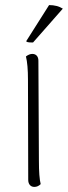

<svg xmlns="http://www.w3.org/2000/svg" viewBox="-20 -726 268 755"><path d="M140 -2Q129 9 115 9Q104 9 97.5 1.5Q91 -6 91 -19L90 -412Q90 -472 82 -504Q95 -514 107 -514Q118 -514 124.5 -507Q131 -500 131 -487L133 -94Q133 -29 140 -2ZM110 -559H104Q85 -559 83 -564L173 -706Q205 -706 227 -692Z"/></svg>

Font: Arima Madurai ExtraLight
Style: Regular
Weight: 275
Designer: Joana Correia and Natanael Gama
Foundry: NDISCOVER
Version: Version 1.019